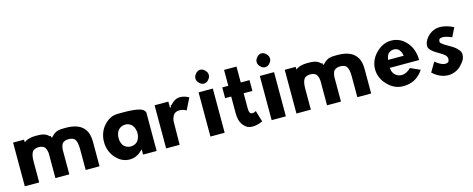

<svg xmlns="http://www.w3.org/2000/svg" viewBox="-37 -1509 5580 2266"><g transform="rotate(-15 2753.0 -376.0)"><path d="M506 -485 500 -490C459 -531 412 -535 342 -535C285 -535 243 -523 213 -505L199 -494V-526L198 -527H66L65 -526V6L66 7H240L241 6V-246C241 -305 249 -346 270 -373C287 -388 313 -397 342 -397C371 -397 395 -389 413 -373C427 -355 435 -329 439 -297V6L440 7H608L609 6V-297C613 -329 619 -354 634 -373H635C653 -388 677 -397 706 -397C735 -397 762 -391 780 -373C801 -347 809 -305 809 -246V6L810 7H977L978 6V-287C978 -368 960 -425 923 -462V-463L921 -466L917 -470H916C873 -513 805 -535 706 -535C632 -535 590 -533 540 -481L535 -476C535 -476 533 -473 531 -471L523 -463L517 -474L514 -477H516V-487H506ZM508 -478Z M1666 -483 1658 -492C1609 -543 1404 -535 1346 -535C1282 -535 1231 -509 1188 -465L1180 -457C1132 -407 1103 -335 1103 -256C1103 -177 1132 -105 1179 -56L1186 -49C1228 -5 1281 22 1346 22C1406 22 1457 -5 1493 -42L1510 -57V6L1511 7H1675L1676 6V-462C1676 -471 1672 -475 1666 -482ZM1314 -355H1315C1336 -377 1366 -390 1398 -390C1429 -390 1458 -378 1480 -354C1499 -329 1512 -296 1512 -256C1512 -219 1501 -185 1481 -159C1461 -137 1430 -123 1398 -123C1365 -123 1336 -134 1314 -157H1313L1311 -159C1293 -183 1281 -216 1281 -256C1281 -295 1293 -328 1312 -353ZM1658 -488V-487Z M1976 -464H1981L1976 -459L1960 -440V-519L1959 -520H1793L1792 -519V6L1793 7H1956L1957 6L1960 -274C1960 -284 1964 -326 1989 -358V-359C2004 -375 2026 -387 2056 -387C2097 -387 2128 -372 2142 -363L2212 -504C2205 -508 2164 -535 2105 -535C2052 -535 2014 -503 1992 -477L1991 -475H1990L1986 -471V-474H1976Z M2370 -639C2383 -626 2401 -616 2421 -616C2440 -616 2458 -624 2472 -637L2479 -645V-646C2493 -660 2503 -679 2503 -701C2503 -723 2493 -742 2479 -756L2472 -763C2459 -776 2441 -786 2421 -786C2402 -786 2384 -778 2370 -765L2363 -757V-756C2349 -742 2339 -723 2339 -701C2339 -679 2349 -660 2363 -646ZM2506 7 2507 6V-532L2506 -533H2334L2333 -532V6L2334 7Z M2618 -516V-388L2619 -386H2692V-179C2692 -124 2704 -67 2739 -29L2746 -21C2767 5 2798 22 2845 22C2907 22 2959 -3 2968 -8L2969 -9L2928 -145C2919 -140 2904 -131 2886 -131C2876 -131 2867 -133 2859 -139V-140L2857 -141C2847 -155 2844 -179 2844 -209V-385H2950L2951 -386V-515L2950 -517H2844V-710L2843 -711H2693L2692 -710V-517H2619Z M3118 -639C3131 -626 3149 -616 3169 -616C3188 -616 3206 -624 3220 -637L3227 -645V-646C3241 -660 3251 -679 3251 -701C3251 -723 3241 -742 3227 -756L3220 -763C3207 -776 3189 -786 3169 -786C3150 -786 3132 -778 3118 -765L3111 -757V-756C3097 -742 3087 -723 3087 -701C3087 -679 3097 -660 3111 -646ZM3254 7 3255 6V-532L3254 -533H3082L3081 -532V6L3082 7Z M3825 -485 3819 -490C3778 -531 3731 -535 3661 -535C3604 -535 3562 -523 3532 -505L3518 -494V-526L3517 -527H3385L3384 -526V6L3385 7H3559L3560 6V-246C3560 -305 3568 -346 3589 -373C3606 -388 3632 -397 3661 -397C3690 -397 3714 -389 3732 -373C3746 -355 3754 -329 3758 -297V6L3759 7H3927L3928 6V-297C3932 -329 3938 -354 3953 -373H3954C3972 -388 3996 -397 4025 -397C4054 -397 4081 -391 4099 -373C4120 -347 4128 -305 4128 -246V6L4129 7H4296L4297 6V-287C4297 -368 4279 -425 4242 -462V-463L4240 -466L4236 -470H4235C4192 -513 4124 -535 4025 -535C3951 -535 3909 -533 3859 -481L3854 -476C3854 -476 3852 -473 3850 -471L3842 -463L3836 -474L3833 -477H3835V-487H3825ZM3827 -478Z M4620 -397V-401H4624C4640 -416 4662 -426 4689 -426C4713 -426 4734 -418 4751 -401L4752 -399C4765 -382 4776 -362 4781 -336L4783 -324H4593L4595 -336C4598 -357 4605 -379 4620 -397ZM4618 -147C4602 -166 4591 -190 4589 -218L4587 -228H4945L4946 -230C4946 -325 4914 -402 4865 -453L4858 -460C4812 -509 4753 -535 4684 -535C4613 -535 4550 -503 4500 -452L4492 -444C4445 -395 4415 -329 4415 -256C4415 -184 4445 -118 4492 -69L4499 -62C4548 -10 4612 22 4684 22C4765 22 4833 0 4889 -57L4897 -65C4910 -78 4922 -93 4934 -112L4816 -165C4745 -91 4665 -98 4620 -145Z M5114 -163H5113L5045 -48L5046 -47C5173 70 5316 49 5396 -36C5400 -40 5404 -45 5407 -49L5415 -57C5441 -86 5458 -121 5458 -160C5458 -185 5448 -203 5430 -223H5428L5419 -235C5370 -286 5287 -313 5247 -353H5246H5245C5240 -358 5234 -364 5234 -373C5234 -381 5234 -389 5240 -400L5241 -404L5242 -405C5263 -421 5307 -424 5393 -386L5447 -495C5289 -575 5186 -536 5130 -473L5123 -466C5094 -434 5079 -394 5079 -363C5079 -344 5088 -327 5103 -312L5110 -305C5152 -263 5228 -235 5266 -196L5267 -194H5268C5277 -182 5283 -169 5283 -153C5283 -143 5281 -134 5277 -125L5276 -124V-121L5275 -119C5249 -95 5196 -96 5114 -163ZM5428 -238V-237C5427 -237 5418 -236 5418 -237Z"/></g></svg>

Font: Hussar Woodtype
Style: SeBd
Weight: 900
Foundry: Cannot Into Space Fonts
Version: Version 1.07